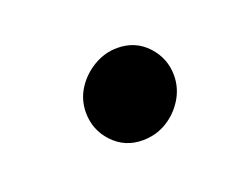

<svg xmlns="http://www.w3.org/2000/svg" viewBox="-40 -447 346 266"><g transform="rotate(-20 133.0 -314.0)"><path d="M135.6 -247.8Q109.4 -247.8 91.9 -266.4Q74.4 -285 74.4 -310.6Q74.4 -329.6 84.4 -345.2Q94.4 -360.8 110.8 -370.5Q127.2 -380.2 145.6 -380.2Q172.2 -380.2 189.5 -361.6Q206.8 -343 206.8 -317.8Q206.8 -299 196.8 -282.9Q186.8 -266.8 170.9 -257.3Q155 -247.8 135.6 -247.8Z"/></g></svg>

Font: MuseoModerno Thin
Style: Italic
Weight: 100
Italic angle: -9°
Designer: Pablo Cosgaya, Héctor Gatti, Marcela Romero, and the Authors of The MuseoModerno Project.
Foundry: Omnibus-Type Team
Version: Version 1.003